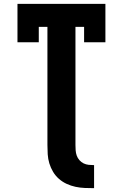

<svg xmlns="http://www.w3.org/2000/svg" viewBox="-20 -755 640 1000"><path d="M470 225Q446 225 421.5 224Q397 223 373.5 218Q350 213 328 203Q306 193 287.5 177Q269 161 256.5 140Q244 119 237 96Q230 73 228.5 48.5Q227 24 227 0V-615H182V-535H71V-735H529V-535H418V-615H373V0Q373 14 374 28Q375 42 379.5 55Q384 68 393.5 79Q403 90 415.5 96Q428 102 442 103.5Q456 105 470 105Z"/></svg>

Font: Iosevka Slab Heavy Extended
Style: Regular
Weight: 900
Width: 7
Monospace: yes
Designer: Belleve Invis
Foundry: Belleve Invis
Version: Version 11.1.0; ttfautohint (v1.8.3)